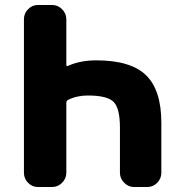

<svg xmlns="http://www.w3.org/2000/svg" viewBox="-20 -750 733 770"><path d="M132 0Q109 0 92.5 -17Q76 -34 76 -57V-673Q76 -696 92.5 -713Q109 -730 132 -730H189Q212 -730 229 -713Q246 -696 246 -673V-491Q246 -482 253 -486Q302 -508 366 -508Q504 -508 565.5 -448.5Q627 -389 627 -258V-57Q627 -34 610.5 -17Q594 0 571 0H518Q495 0 478 -17Q461 -34 461 -57V-238Q461 -316 435.5 -341.5Q410 -367 332 -367Q288 -367 252 -349Q246 -346 246 -336V-57Q246 -34 229 -17Q212 0 189 0Z"/></svg>

Font: Rounded Mplus 1c ExtraBold
Style: Regular
Weight: 800
Version: Version 1.059.20150529